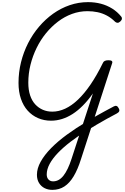

<svg xmlns="http://www.w3.org/2000/svg" viewBox="-20 -1150 1171 1804"><path d="M472 634Q431 634 398.5 617.5Q366 601 346.5 569Q327 537 327 492Q327 432 362.5 368.5Q398 305 461 241Q524 177 609 115Q694 53 793 -6Q837 -33 881 -58.5Q925 -84 967.5 -106.5Q1010 -129 1049 -150Q1063 -158 1074.5 -154.5Q1086 -151 1094 -135Q1105 -117 1100 -105Q1095 -93 1078 -84Q1033 -61 985 -34Q937 -7 888 21.5Q839 50 791 80Q711 130 643 182Q575 234 524.5 286.5Q474 339 446.5 390Q419 441 419 489Q419 519 435.5 536.5Q452 554 479 554Q534 554 576 501Q618 448 652 343L853 -272Q807 -207 759.5 -159Q712 -111 663 -79.5Q614 -48 563 -32Q512 -16 460 -16Q393 -16 337 -40.5Q281 -65 240 -110.5Q199 -156 176.5 -222Q154 -288 154 -371Q154 -471 177.5 -565.5Q201 -660 244 -744.5Q287 -829 347 -899.5Q407 -970 479.5 -1021.5Q552 -1073 635 -1101.5Q718 -1130 807 -1130Q871 -1130 928 -1115Q985 -1100 1034 -1069.5Q1083 -1039 1119 -994Q1127 -985 1125.5 -973Q1124 -961 1110 -948Q1096 -935 1083 -936Q1070 -937 1061 -946Q1025 -982 983.5 -1004Q942 -1026 896.5 -1035.5Q851 -1045 802 -1045Q727 -1045 657 -1019.5Q587 -994 525 -947Q463 -900 412 -837.5Q361 -775 324 -699.5Q287 -624 266.5 -541.5Q246 -459 246 -373Q246 -305 263 -254Q280 -203 311 -169.5Q342 -136 382.5 -118.5Q423 -101 471 -101Q532 -101 592.5 -129Q653 -157 712.5 -213.5Q772 -270 830.5 -355.5Q889 -441 946 -557Q951 -571 964 -577.5Q977 -584 999 -584Q1043 -584 1034 -557L741 345Q711 441 672.5 505.5Q634 570 585 602Q536 634 472 634Z"/></svg>

Font: Playwrite CU
Style: Regular
Weight: 400
Designer: Veronika Burian, José Scaglione
Foundry: TypeTogether
Version: Version 1.002